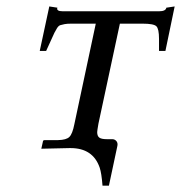

<svg xmlns="http://www.w3.org/2000/svg" viewBox="-20 -462 565 599"><path d="M287.1 -76.2Q283.2 -53.7 283.2 -49.8Q283.2 -37.6 289.8 -32.7Q296.4 -27.8 313 -27.8H330.1Q337.9 -27.8 343 -22Q348.1 -16.1 346.2 -6.8L319.8 117.2H299.8Q296.9 78.6 291 61Q270 0 200.2 0H196.8L108.9 2L113.8 -20Q113.8 -24.9 120.1 -24.9H161.1Q187 -25.4 196.5 -34.9Q206.1 -44.4 211.9 -74.2L278.8 -388.2H202.1Q189 -388.2 181.4 -386.7Q173.8 -385.3 168.2 -383.5Q162.6 -381.8 157.7 -373.8Q152.8 -365.7 149.7 -359.6Q146.5 -353.5 138.7 -335.4Q130.9 -317.4 124 -303.2H104L133.8 -441.9L159.2 -438Q156.7 -433.1 160.9 -429.9Q165 -426.8 175.8 -426.8H476.1Q497.1 -426.8 499 -438L524.9 -441.9L496.1 -303.2H476.1V-340.8Q476.1 -372.1 467.8 -380.1Q459.5 -388.2 424.8 -388.2H354Z"/></svg>

Font: Common Serif Medium
Style: Italic
Weight: 500
Italic angle: -12°
Designer: Philipp H. Poll, Khaled Hosny
Foundry: Stefan Peev, Context Ltd.
Version: Version 1.026